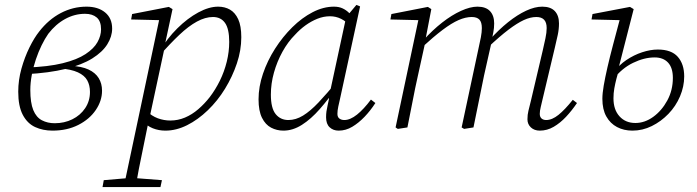

<svg xmlns="http://www.w3.org/2000/svg" viewBox="-20 -517 2829 779"><path d="M193 13Q154 13 122.5 -1.5Q91 -16 72.5 -51Q54 -86 54 -145Q54 -192 67 -238.5Q80 -285 99.5 -324.5Q119 -364 139 -389Q177 -438 226.5 -464Q276 -490 331 -490Q378 -490 406.5 -466.5Q435 -443 435 -401Q435 -369 415.5 -337.5Q396 -306 354.5 -280Q313 -254 246.5 -237.5Q180 -221 86 -216L87 -243Q176 -246 234.5 -260.5Q293 -275 327 -297.5Q361 -320 375.5 -346Q390 -372 390 -398Q390 -431 372.5 -446Q355 -461 325 -461Q283 -461 244.5 -440Q206 -419 176 -380Q162 -360 149 -333.5Q136 -307 125.5 -276Q115 -245 109 -213Q103 -181 103 -152Q103 -100 115 -70.5Q127 -41 150 -29Q173 -17 202 -17Q241 -17 273.5 -33Q306 -49 325.5 -78Q345 -107 345 -144Q345 -171 334 -191Q323 -211 296 -223.5Q269 -236 220 -240L267 -260L266 -250Q311 -248 339 -235Q367 -222 380.5 -200Q394 -178 394 -149Q394 -108 368.5 -70.5Q343 -33 297.5 -10Q252 13 193 13Z M396 242 401 214 507 205H521L637 214L631 242ZM482 242 628 -447 637 -435 512 -438 516 -460 665 -489 680 -480 648 -331 649 -329 585 -31 582 -21Q570 39 560.5 84.5Q551 130 543.5 168Q536 206 530 242ZM651 13Q624 13 600 3.5Q576 -6 556 -28L574 -67Q596 -46 620.5 -37Q645 -28 671 -28Q702 -28 730.5 -40Q759 -52 784.5 -74Q810 -96 831 -123Q854 -153 872 -189.5Q890 -226 900 -266.5Q910 -307 910 -347Q910 -400 893 -424Q876 -448 844 -448Q813 -448 779 -429.5Q745 -411 707.5 -375.5Q670 -340 627 -291L618 -308H627Q658 -361 699.5 -402Q741 -443 784.5 -466.5Q828 -490 865 -490Q892 -490 913 -478Q934 -466 946.5 -439Q959 -412 959 -366Q959 -313 941 -259.5Q923 -206 893 -157Q863 -108 823 -69.5Q783 -31 739 -9Q695 13 651 13Z M1130 13Q1103 13 1080 1Q1057 -11 1043 -39Q1029 -67 1029 -114Q1029 -165 1047 -218Q1065 -271 1096 -319.5Q1127 -368 1166 -406.5Q1205 -445 1248.5 -467.5Q1292 -490 1335 -490Q1355 -490 1370 -483Q1385 -476 1397 -464Q1409 -452 1419 -434L1402 -410Q1385 -430 1364 -440.5Q1343 -451 1319 -451Q1293 -451 1268 -441Q1243 -431 1220 -414.5Q1197 -398 1177 -376Q1148 -347 1126 -307Q1104 -267 1091.5 -222.5Q1079 -178 1079 -133Q1079 -78 1098.5 -54Q1118 -30 1150 -30Q1180 -30 1209.5 -48Q1239 -66 1272.5 -101.5Q1306 -137 1349 -189L1355 -165H1348Q1313 -115 1277.5 -74.5Q1242 -34 1205 -10.5Q1168 13 1130 13ZM1354 13Q1332 13 1317.5 -0.5Q1303 -14 1303 -41Q1303 -54 1304.5 -65Q1306 -76 1309 -88.5Q1312 -101 1315 -117L1314 -121L1385 -450L1389 -453L1426 -497L1441 -491L1360 -118Q1356 -101 1352.5 -84.5Q1349 -68 1349 -55Q1349 -42 1357 -36Q1365 -30 1377 -30Q1401 -30 1428.5 -52Q1456 -74 1485 -113L1503 -99Q1483 -68 1459 -43Q1435 -18 1409 -2.5Q1383 13 1354 13Z M1594 6 1585 0 1680 -448 1689 -435 1564 -438 1568 -460 1716 -489 1730 -480 1706 -355 1707 -353 1676 -212Q1664 -159 1654 -106Q1644 -53 1633 0ZM1863 6 1853 0 1922 -323Q1927 -344 1931 -365.5Q1935 -387 1935 -403Q1935 -427 1925 -437.5Q1915 -448 1894 -448Q1869 -448 1840.5 -435.5Q1812 -423 1775.5 -395.5Q1739 -368 1690 -323V-353H1697Q1735 -395 1774 -425.5Q1813 -456 1850.5 -473Q1888 -490 1917 -490Q1951 -490 1968 -472Q1985 -454 1985 -422Q1985 -404 1981.5 -385.5Q1978 -367 1974 -349L1973 -340L1944 -211Q1933 -158 1922.5 -105.5Q1912 -53 1901 0ZM2170 13Q2148 13 2134 0Q2120 -13 2120 -33Q2120 -52 2124 -67.5Q2128 -83 2134 -108L2182 -312Q2188 -338 2193 -361.5Q2198 -385 2198 -403Q2198 -426 2187.5 -437Q2177 -448 2156 -448Q2132 -448 2105 -435.5Q2078 -423 2043 -396.5Q2008 -370 1959 -324V-355H1966Q2004 -397 2041.5 -427Q2079 -457 2114.5 -473.5Q2150 -490 2180 -490Q2214 -490 2231 -472Q2248 -454 2248 -422Q2248 -399 2243 -375.5Q2238 -352 2231 -323L2182 -117Q2178 -99 2174 -83Q2170 -67 2170 -55Q2170 -43 2177 -36.5Q2184 -30 2196 -30Q2220 -30 2246 -51Q2272 -72 2304 -112L2321 -99Q2300 -68 2276.5 -43Q2253 -18 2226.5 -2.5Q2200 13 2170 13Z M2546 13Q2511 13 2483.5 -1.5Q2456 -16 2440 -44.5Q2424 -73 2424 -116Q2424 -138 2429.5 -170Q2435 -202 2444.5 -243.5Q2454 -285 2467.5 -336Q2481 -387 2497 -447L2506 -435L2380 -438L2384 -460L2536 -489L2551 -480L2490 -242L2492 -237Q2486 -217 2481 -197.5Q2476 -178 2472.5 -158.5Q2469 -139 2469 -118Q2469 -72 2493.5 -45Q2518 -18 2558 -18Q2596 -18 2630.5 -43Q2665 -68 2687.5 -109.5Q2710 -151 2710 -201Q2710 -242 2690.5 -263Q2671 -284 2636 -284Q2594 -284 2548.5 -262Q2503 -240 2468 -195L2460 -224H2471Q2491 -253 2521.5 -273.5Q2552 -294 2585.5 -305Q2619 -316 2649 -316Q2704 -316 2730 -286.5Q2756 -257 2756 -207Q2756 -166 2739 -126Q2722 -86 2692 -55Q2662 -24 2624.5 -5.5Q2587 13 2546 13Z"/></svg>

Font: Source Serif 4 18pt Light
Style: Italic
Weight: 300
Italic angle: -12°
Designer: Frank Grießhammer
Foundry: Adobe Systems Incorporated
Version: Version 4.004;hotconv 1.0.116;makeotfexe 2.5.65601